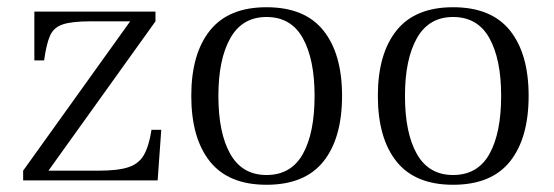

<svg xmlns="http://www.w3.org/2000/svg" viewBox="-20 -499 1531 531"><path d="M44 0V-27L340 -440H230Q179 -440 153.5 -431.5Q128 -423 118 -399.5Q108 -376 102 -332H75V-467H410V-440L114 -27H253Q306 -27 335 -36.5Q364 -46 378 -70.5Q392 -95 399 -140H426L416 0Z M717 12Q612 12 560.5 -52.5Q509 -117 509 -234Q509 -350 560.5 -414.5Q612 -479 717 -479Q823 -479 874.5 -414.5Q926 -350 926 -234Q926 -117 874.5 -52.5Q823 12 717 12ZM717 -15Q785 -15 817.5 -73Q850 -131 850 -234Q850 -335 817.5 -393.5Q785 -452 717 -452Q650 -452 617 -393.5Q584 -335 584 -234Q584 -131 617 -73Q650 -15 717 -15Z M1233 12Q1128 12 1076.5 -52.5Q1025 -117 1025 -234Q1025 -350 1076.5 -414.5Q1128 -479 1233 -479Q1339 -479 1390.5 -414.5Q1442 -350 1442 -234Q1442 -117 1390.5 -52.5Q1339 12 1233 12ZM1233 -15Q1301 -15 1333.5 -73Q1366 -131 1366 -234Q1366 -335 1333.5 -393.5Q1301 -452 1233 -452Q1166 -452 1133 -393.5Q1100 -335 1100 -234Q1100 -131 1133 -73Q1166 -15 1233 -15Z"/></svg>

Font: Frank Ruhl Libre Light
Style: Regular
Weight: 300
Designer: Yanek Iontef
Foundry: Fontef
Version: Version 6.003;gftools[0.9.30]